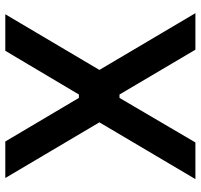

<svg xmlns="http://www.w3.org/2000/svg" viewBox="-36 -704 740 707"><g transform="rotate(-90 333.5 -350.0)"><path d="M28 0H163L327 -279.5H339.5L504.5 0H639L430 -353.5L635 -700H500.5L339.5 -429H327L166.5 -700H32L237 -353.5Z"/></g></svg>

Font: MCL Standard Medium
Style: Regular
Weight: 500
Designer: Květoslav Bartoš
Foundry: Florian Karsten
Version: Version 1.001;Glyphs 3.2.3 (3260)